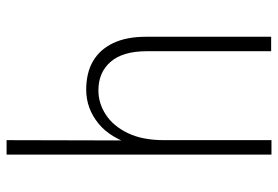

<svg xmlns="http://www.w3.org/2000/svg" viewBox="-154 -712 865 598"><g transform="rotate(-90 279.0 -412.5)"><path d="M419 -1V-388Q419 -463 386 -501Q353 -539 297 -539Q257 -539 221.5 -516Q186 -493 164 -447.5Q142 -402 142 -335V0H97V-825H142L141 -423H125Q147 -501 194 -539Q241 -577 299 -577Q352 -577 388.5 -555.5Q425 -534 444.5 -492.5Q464 -451 464 -391V-1Z"/></g></svg>

Font: Yaldevi ExtraLight
Style: Regular
Weight: 200
Designer: Sol Matas, Rajitha Manaperi, Kosala Senevirathne
Foundry: Mooniak
Version: Version 1.100